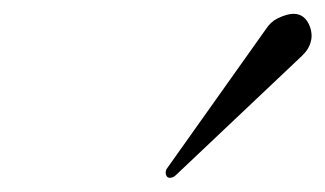

<svg xmlns="http://www.w3.org/2000/svg" viewBox="-20 -762 466 275"><path d="M231.4 -510.7Q229.5 -509.3 229 -508.8Q226.1 -507.3 223.1 -507.3Q219.2 -507.3 217.8 -511.7Q217.3 -513.2 217.3 -514.6Q217.3 -516.6 218.3 -519.5L360.8 -720.2Q367.7 -731 377.9 -735.8Q391.1 -742.2 400.4 -742.2Q417.5 -742.2 424.3 -722.7Q426.3 -716.3 426.3 -710.4Q426.3 -706.5 425.3 -703.1Q422.9 -691.9 412.6 -682.1Z"/></svg>

Font: Caudex
Style: Italic
Weight: 400
Italic angle: -13°
Version: Version 1.04